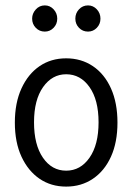

<svg xmlns="http://www.w3.org/2000/svg" viewBox="-20 -683 490 711"><path d="M225 8Q169 8 126.5 -21Q84 -50 59.5 -103Q35 -156 35 -229Q35 -302 59.5 -355.5Q84 -409 126.5 -438Q169 -467 225 -467Q281 -467 324 -438Q367 -409 391 -355.5Q415 -302 415 -229Q415 -156 391 -103Q367 -50 324 -21Q281 8 225 8ZM225 -51Q278 -51 311.5 -99Q345 -147 345 -230Q345 -313 311.5 -360.5Q278 -408 225 -408Q173 -408 139.5 -360.5Q106 -313 106 -230Q106 -147 139 -99Q172 -51 225 -51ZM146 -566Q126 -566 112.5 -580Q99 -594 99 -614Q99 -633 112.5 -648Q126 -663 146 -663Q165 -663 178.5 -648.5Q192 -634 192 -614Q192 -594 178.5 -580Q165 -566 146 -566ZM306 -566Q286 -566 272.5 -580Q259 -594 259 -614Q259 -634 272.5 -648.5Q286 -663 306 -663Q325 -663 338.5 -648.5Q352 -634 352 -614Q352 -594 338.5 -580Q325 -566 306 -566Z"/></svg>

Font: Inconsolata SemiCondensed
Style: Regular
Weight: 400
Width: 4
Monospace: yes
Designer: Raph Levien, Cyreal, Brenton Simpson
Foundry: Raph Levien, Cyreal, Google
Version: Version 3.000; ttfautohint (v1.8.2.53-6de2)